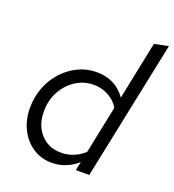

<svg xmlns="http://www.w3.org/2000/svg" viewBox="-135 -842 865 954"><g transform="rotate(20 297.5 -365.0)"><path d="M245 7Q189 7 145 -22Q101 -51 76 -101Q51 -151 51 -214Q51 -271 70.5 -321.5Q90 -372 125 -410.5Q160 -449 205.5 -471Q251 -493 303 -493Q403 -493 458 -415L521 -722L595 -737L442 0H371L381 -46Q353 -21 318.5 -7Q284 7 245 7ZM271 -56Q339 -56 393 -104L445 -356Q426 -389 390 -409Q354 -429 312 -429Q259 -429 216 -401Q173 -373 147.5 -326Q122 -279 122 -220Q122 -147 163.5 -101.5Q205 -56 271 -56Z"/></g></svg>

Font: Red Hat Text VF
Style: Italic
Weight: 400
Italic angle: -12°
Designer: Pentagram, MCKL
Foundry: Pentagram, MCKL
Version: Version 1.023